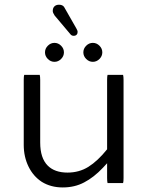

<svg xmlns="http://www.w3.org/2000/svg" viewBox="-20 -801 635 821"><path d="M83.5 -481Q81.5 -474.6 81.5 -459V-181.6Q81.5 -130.4 102.1 -88.4Q122.1 -47.4 158.7 -23.4Q197.3 0.5 248.3 0.5Q299.3 0.5 339.8 -21Q381.3 -42.5 420.4 -84L438 -103V-40Q438 -25.9 439.9 -18.1H506.3Q508.3 -24.4 508.3 -40V-459Q508.3 -473.1 506.3 -481H439.9Q438 -474.6 438 -459V-162.6Q397.5 -112.3 357.9 -87.6Q318.4 -63 268.6 -63Q213.9 -63 184.1 -92.8Q151.9 -125 151.9 -191.4V-459Q151.9 -473.1 149.9 -481ZM348.6 -548.8Q360.8 -536.6 377 -536.6Q393.1 -536.6 405.3 -548.8Q417.5 -561 417.5 -577.1Q417.5 -593.3 405.3 -605.5Q393.1 -617.7 377 -617.7Q360.8 -617.7 348.6 -605.5Q336.4 -593.3 336.4 -577.1Q336.4 -561 348.6 -548.8ZM184.6 -548.8Q196.8 -536.6 212.9 -536.6Q229 -536.6 241.2 -548.8Q253.4 -561 253.4 -577.1Q253.4 -593.3 241.2 -605.5Q229 -617.7 212.9 -617.7Q196.8 -617.7 184.6 -605.5Q172.4 -593.3 172.4 -577.1Q172.4 -561 184.6 -548.8ZM312 -665Q312 -669.9 306.6 -679.2Q254.4 -770.5 253.9 -771.5Q247.1 -780.8 232.4 -780.8Q219.7 -780.8 212.4 -773.4Q205.6 -766.6 205.6 -753.9Q205.6 -746.6 213.4 -734.9L282.2 -653.3Q287.1 -647.9 295.2 -647.9Q303.2 -647.9 307.6 -652.6Q312 -657.2 312 -665Z"/></svg>

Font: YuPearl-ExtraLight
Style: ExtraLight
Weight: 200
Designer: Max Yao
Foundry: Max-Everyday
Version: Version 1.011; ttfautohint (v1.8.3)